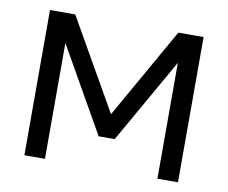

<svg xmlns="http://www.w3.org/2000/svg" viewBox="-62 -576 772 651"><g transform="rotate(10 324.5 -250.0)"><path d="M352.1 -106.9H296.9L130.9 -398.9V0H60.1V-500H147L325.2 -188L502 -500H588.9V0H518.1V-398.9Z"/></g></svg>

Font: LT Superior
Style: Regular
Weight: 400
Designer: Daniel Lyons
Foundry: LyonsType
Version: Version 1.000